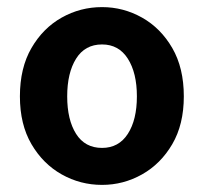

<svg xmlns="http://www.w3.org/2000/svg" viewBox="-20 -509 574 540"><path d="M267 11Q206 11 153.5 -18.5Q101 -48 68.5 -103.5Q36 -159 36 -238Q36 -318 68.5 -374Q101 -430 153.5 -459.5Q206 -489 267 -489Q327 -489 379.5 -459.5Q432 -430 464.5 -374Q497 -318 497 -238Q497 -159 464.5 -103.5Q432 -48 379.5 -18.5Q327 11 267 11ZM267 -93Q314 -93 339.5 -132.5Q365 -172 365 -238Q365 -304 339.5 -344Q314 -384 267 -384Q219 -384 194 -344Q169 -304 169 -238Q169 -172 194 -132.5Q219 -93 267 -93Z"/></svg>

Font: Narnoor
Style: Bold
Weight: 700
Designer: S. Sridhar Murthy
Foundry: SIL International
Version: Version 3.000